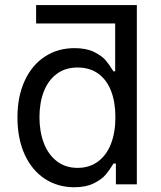

<svg xmlns="http://www.w3.org/2000/svg" viewBox="-20 -748 652 779"><path d="M50.8 -271.5Q50.8 -356.4 80.1 -420.2Q109.4 -483.9 161.9 -518.3Q214.4 -552.7 282.2 -552.7Q330.6 -552.7 362.3 -536.9Q394 -521 408.7 -503.4Q423.3 -485.8 440.4 -458.5H447.3V-727.5H535.2V0H450.2V-84.5H440.4Q425.3 -59.1 409.2 -39.8Q393.1 -20.5 361.1 -4.4Q329.1 11.7 281.7 11.7Q213.9 11.7 161.4 -22.9Q108.9 -57.6 79.8 -121.8Q50.8 -186 50.8 -271.5ZM448.2 -272.5Q448.2 -333.5 430.7 -378.9Q413.1 -424.3 378.7 -449.2Q344.2 -474.1 294.9 -474.1Q244.6 -474.1 209.7 -447.8Q174.8 -421.4 157.5 -376Q140.1 -330.6 140.1 -272.5Q140.1 -213.9 158 -167.2Q175.8 -120.6 210.7 -93.8Q245.6 -66.9 294.9 -66.9Q343.3 -66.9 377.9 -92.8Q412.6 -118.7 430.4 -165Q448.2 -211.4 448.2 -272.5ZM126.5 -652.8V-727.5H535.2L489.7 -652.8Z"/></svg>

Font: Raveo Variable
Style: Regular
Weight: 400
Designer: Jakub Foglar, Rasmus Andersson (Inter)
Foundry: Jakubfoglar.com
Version: Version 1.000;Glyphs 3.2.3 (3260)